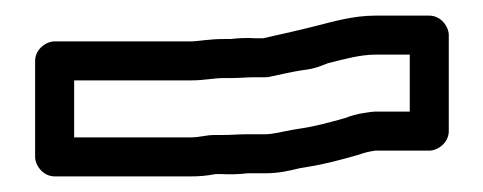

<svg xmlns="http://www.w3.org/2000/svg" viewBox="-20 -386 619 246"><path d="M263 -213H254C244.3 -213 235.4 -210 225 -210H75V-283H225C242.1 -283 253.5 -286 267 -286H277C286.9 -286 296.6 -287 305 -287H320C321.8 -287 324.1 -287.3 325.4 -287.6C339.1 -290.6 355.8 -294.3 366.4 -295.9C385.7 -298 393.2 -302.6 400.1 -305C422.3 -310.6 442 -316 461 -316H505V-243H461C457.8 -243 450.8 -242 450 -241.8C436.1 -240 428.9 -237.2 422 -234.7C403.9 -229.6 383.1 -224 367.2 -221.7L354.9 -219.7C343.2 -217.7 330.2 -214 320 -214H296C286.5 -214 276.6 -213 263 -213ZM317.2 -337H305.9C297.8 -337.6 287.1 -337.4 275.4 -336H267C247.1 -336 233.9 -333 225 -333H50C39.3 -333 25 -323.1 25 -308V-185C25 -174.3 34.9 -160 50 -160H225C235.9 -160 244.8 -160.8 256.5 -163H262.3C274 -162.4 286.6 -162.6 297.7 -164H320C336.7 -164 349.9 -167 364.1 -170.5L374.8 -172.3C394.8 -175.3 419.5 -182 436.9 -187C439.6 -187.8 449.1 -191.1 454.8 -192C456.3 -192.1 459.4 -193 461 -193H530C540.7 -193 555 -202.9 555 -218V-341C555 -351.7 545.1 -366 530 -366H461C432.5 -366 406.5 -358.2 386.9 -353.3C365.7 -347.9 339.8 -342 317.2 -337Z"/></svg>

Font: Tape
Style: Regular
Weight: 500
Foundry: Cannot Into Space Fonts
Version: Version 0.97